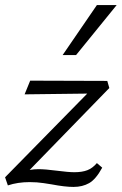

<svg xmlns="http://www.w3.org/2000/svg" viewBox="-20 -726 480 757"><path d="M184 1Q178 0 152 -4Q126 -8 97 -8Q50 -8 11 5L0 -27L324 -357L77 -354L99 -408L403 -407L411 -379L97 -56Q114 -59 132 -59Q158 -59 204 -53Q250 -47 273 -47Q304 -47 324.5 -55Q345 -63 362 -83L383 -65Q358 -19 331.5 -4Q305 11 270 11Q236 11 184 1ZM362 -706H440L280 -509H227Z"/></svg>

Font: LXGW Bright GB
Style: Italic
Weight: 400
Italic angle: -12°
Designer: Christian Thalmann (Catharsis Fonts)
Foundry: LXGW / Christian Thalmann (Catharsis Fonts) / Fontworks Inc.
Version: Version 5.510